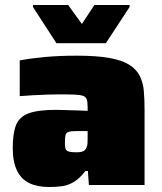

<svg xmlns="http://www.w3.org/2000/svg" viewBox="-20 -741 647 769"><path d="M177 8Q130 8 97.5 -7.5Q65 -23 48 -58Q31 -93 31 -149Q31 -206 44 -239.5Q57 -273 94.5 -287Q132 -301 204 -301Q212 -301 227 -300.5Q242 -300 260.5 -299.5Q279 -299 297.5 -298.5Q316 -298 331 -297V-313Q331 -332 327.5 -342.5Q324 -353 313 -357Q302 -361 279 -362Q256 -363 218 -363Q194 -363 166.5 -362Q139 -361 111.5 -359.5Q84 -358 59 -356V-499Q100 -507 158 -512.5Q216 -518 288 -518Q367 -518 417.5 -509Q468 -500 497 -482Q526 -464 539.5 -437.5Q553 -411 556 -377Q559 -343 559 -301V0H336L332 -56H322Q298 -25 274.5 -11.5Q251 2 227 5Q203 8 177 8ZM286 -131Q298 -131 306.5 -133Q315 -135 319.5 -139.5Q324 -144 327 -151Q330 -158 330.5 -167.5Q331 -177 331 -189V-216H288Q266 -216 255.5 -213Q245 -210 242.5 -200.5Q240 -191 240 -169Q240 -155 242 -146.5Q244 -138 254 -134.5Q264 -131 286 -131ZM206 -568 112 -713V-721H253L308 -645L358 -721H499V-713L404 -568Z"/></svg>

Font: Saira SemiExpanded Black
Style: Regular
Weight: 900
Width: 6
Designer: Hector Gatti with collaboration of the Omnibus-Type team
Foundry: Omnibus-Type
Version: Version 1.101